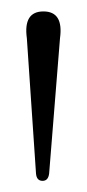

<svg xmlns="http://www.w3.org/2000/svg" viewBox="-20 -796 152 336"><path d="M54.5 -479.5Q44 -479.5 43 -492.5L27 -729Q20.5 -776 56 -776Q91.5 -776 85 -729L66 -492.5Q64.5 -479.5 54.5 -479.5Z"/></svg>

Font: Fraunces 144pt S050 Light
Style: Regular
Weight: 300
Version: Version 1.000; ttfautohint (v1.8.3)